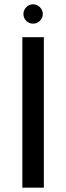

<svg xmlns="http://www.w3.org/2000/svg" viewBox="-20 -873 308 893"><path d="M184 0H84V-700H184ZM179 -808Q179 -789 165.5 -776Q152 -763 134 -763Q115 -763 102 -776Q89 -789 89 -808Q89 -826 102 -839.5Q115 -853 134 -853Q152 -853 165.5 -839.5Q179 -826 179 -808Z"/></svg>

Font: Bruno Ace
Style: Regular
Weight: 400
Version: Version 1.100; ttfautohint (v1.8.4.7-5d5b);gftools[0.9.27]